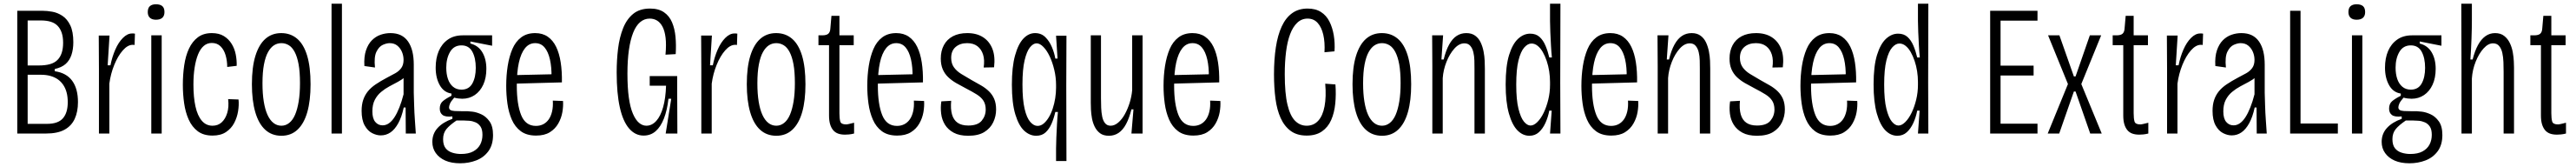

<svg xmlns="http://www.w3.org/2000/svg" viewBox="-20 -718 13876 898"><path d="M73 0V-660H210Q233 -660 261.5 -655Q290 -650 316 -633Q342 -616 358.5 -582Q375 -548 375 -491Q375 -453 365 -423Q355 -393 333.5 -374Q312 -355 275 -347V-335Q338 -326 369 -283.5Q400 -241 400 -169Q400 -117 382.5 -79Q365 -41 327.5 -20.5Q290 0 228 0ZM129 -52H233Q263 -52 284.5 -59.5Q306 -67 319 -82Q332 -97 338.5 -118.5Q345 -140 345 -169Q345 -197 339 -220Q333 -243 321 -261Q309 -279 292 -291Q275 -303 252 -309.5Q229 -316 201 -316H129ZM129 -366H189Q224 -366 249 -373Q274 -380 289.5 -395.5Q305 -411 312.5 -434Q320 -457 320 -488Q320 -519 312.5 -541.5Q305 -564 290.5 -579Q276 -594 253.5 -601Q231 -608 200 -608H129Z M513 0V-345L512 -527H570L560 -367H575Q584 -412 601 -451Q618 -490 642 -514Q666 -538 691 -538Q695 -538 699 -538Q703 -538 707 -537L705 -476Q702 -477 699.5 -477Q697 -477 695 -477Q668 -477 641.5 -447Q615 -417 595.5 -369Q576 -321 569 -268V0Z M795 0V-528H851V0ZM820 -612Q799 -612 787.5 -622.5Q776 -633 776 -653Q776 -675 787.5 -685Q799 -695 820 -695Q843 -695 854.5 -685Q866 -675 866 -653Q866 -633 854.5 -622.5Q843 -612 820 -612Z M1125 11Q1076 11 1045 -12.5Q1014 -36 996.5 -75Q979 -114 972 -162.5Q965 -211 965 -262Q965 -317 972.5 -367.5Q980 -418 998 -456.5Q1016 -495 1046 -517.5Q1076 -540 1121 -540Q1160 -540 1186 -524Q1212 -508 1228 -482Q1244 -456 1250 -425Q1256 -394 1255 -364L1204 -358Q1204 -391 1195.5 -420.5Q1187 -450 1168.5 -468.5Q1150 -487 1121 -487Q1096 -487 1077.5 -471Q1059 -455 1047 -425.5Q1035 -396 1028.5 -355Q1022 -314 1022 -263Q1022 -195 1033 -145.5Q1044 -96 1067 -69Q1090 -42 1125 -42Q1154 -42 1174 -60Q1194 -78 1204 -110.5Q1214 -143 1209 -185L1265 -183Q1268 -153 1262.5 -119.5Q1257 -86 1241.5 -56.5Q1226 -27 1197.5 -8Q1169 11 1125 11Z M1496 12Q1444 12 1408.5 -20.5Q1373 -53 1355 -115.5Q1337 -178 1337 -265Q1337 -357 1356 -418Q1375 -479 1410 -509.5Q1445 -540 1495 -540Q1545 -540 1580.5 -510Q1616 -480 1634.5 -419Q1653 -358 1653 -265Q1653 -177 1635.5 -115.5Q1618 -54 1583 -21Q1548 12 1496 12ZM1496 -42Q1519 -42 1538 -57Q1557 -72 1569.5 -101Q1582 -130 1589 -172.5Q1596 -215 1596 -271Q1596 -332 1588.5 -372.5Q1581 -413 1567.5 -438.5Q1554 -464 1535.5 -475Q1517 -486 1496 -486Q1474 -486 1456 -474.5Q1438 -463 1424 -438Q1410 -413 1402 -371.5Q1394 -330 1394 -270Q1394 -214 1401 -171.5Q1408 -129 1421 -100.5Q1434 -72 1453 -57Q1472 -42 1496 -42Z M1766 0V-698H1822V0Z M2031 10Q2009 10 1985 -2Q1961 -14 1944.5 -43.5Q1928 -73 1928 -122Q1928 -155 1936.5 -180.5Q1945 -206 1961.5 -226.5Q1978 -247 2004 -264.5Q2030 -282 2064 -300Q2089 -313 2109 -324Q2129 -335 2141.5 -352Q2154 -369 2154 -396Q2154 -418 2145.5 -438.5Q2137 -459 2120.5 -472.5Q2104 -486 2079 -486Q2063 -486 2042.5 -477Q2022 -468 2008 -440Q1994 -412 2000 -355L1943 -363Q1940 -413 1951.5 -447Q1963 -481 1983.5 -501.5Q2004 -522 2030 -531Q2056 -540 2083 -540Q2116 -540 2139.5 -528.5Q2163 -517 2178.5 -494.5Q2194 -472 2201.5 -441Q2209 -410 2209 -370V-219Q2210 -191 2211 -152Q2212 -113 2215 -72.5Q2218 -32 2220 0H2166Q2166 -33 2165.5 -70Q2165 -107 2165 -140H2155Q2144 -89 2125.5 -55.5Q2107 -22 2083.5 -6Q2060 10 2031 10ZM2041 -44Q2059 -44 2075 -55Q2091 -66 2105 -87.5Q2119 -109 2131.5 -140.5Q2144 -172 2154 -211V-316L2183 -338Q2178 -318 2162 -304Q2146 -290 2123.5 -278Q2101 -266 2077.5 -253.5Q2054 -241 2033 -223.5Q2012 -206 1999 -181Q1986 -156 1986 -119Q1986 -81 2001.5 -62.5Q2017 -44 2041 -44Z M2459 160Q2412 160 2379 145.5Q2346 131 2327.5 105Q2309 79 2309 45Q2309 1 2337.5 -30Q2366 -61 2417 -79V-92Q2380 -88 2364.5 -99.5Q2349 -111 2349 -134Q2349 -160 2365.5 -174Q2382 -188 2412 -203V-215Q2371 -221 2349 -260Q2327 -299 2327 -354Q2327 -405 2343.5 -443.5Q2360 -482 2392.5 -505Q2425 -528 2473 -528H2631V-472L2514 -495V-484Q2557 -473 2578.5 -436.5Q2600 -400 2600 -348Q2600 -299 2583.5 -263Q2567 -227 2537.5 -207Q2508 -187 2470 -187Q2461 -187 2449 -188.5Q2437 -190 2427 -193Q2409 -173 2404 -160.5Q2399 -148 2399 -141Q2399 -131 2406.5 -126.5Q2414 -122 2429.5 -121Q2445 -120 2469 -120H2498Q2504 -120 2525.5 -117.5Q2547 -115 2572.5 -103.5Q2598 -92 2617 -65.5Q2636 -39 2636 8Q2636 61 2611 95Q2586 129 2545.5 144.5Q2505 160 2459 160ZM2463 110Q2504 110 2529.5 96Q2555 82 2567 59Q2579 36 2579 7Q2579 -22 2568.5 -37.5Q2558 -53 2542 -60Q2526 -67 2509 -68.5Q2492 -70 2479 -70H2439Q2402 -45 2384.5 -23.5Q2367 -2 2367 30Q2367 62 2380.5 79Q2394 96 2416.5 103Q2439 110 2463 110ZM2466 -236Q2506 -236 2524.5 -269Q2543 -302 2543 -353Q2543 -406 2524.5 -440Q2506 -474 2466 -474Q2425 -474 2404.5 -439Q2384 -404 2384 -354Q2384 -320 2393 -293.5Q2402 -267 2420.5 -251.5Q2439 -236 2466 -236Z M2868 11Q2817 11 2785.5 -12.5Q2754 -36 2737 -75Q2720 -114 2713.5 -161Q2707 -208 2707 -256Q2707 -313 2715 -363.5Q2723 -414 2740 -454Q2757 -494 2787.5 -517Q2818 -540 2863 -540Q2903 -540 2931 -520.5Q2959 -501 2976 -466Q2993 -431 3000.5 -382.5Q3008 -334 3007 -275L2746 -268V-314L2971 -319L2951 -302Q2952 -357 2942.5 -398.5Q2933 -440 2913.5 -463Q2894 -486 2863 -486Q2830 -486 2808 -458.5Q2786 -431 2775 -380.5Q2764 -330 2764 -258Q2764 -157 2787.5 -99Q2811 -41 2867 -41Q2889 -41 2906.5 -50Q2924 -59 2936 -76Q2948 -93 2954 -118.5Q2960 -144 2958 -177L3013 -175Q3015 -147 3009.5 -115Q3004 -83 2987.5 -54Q2971 -25 2942 -7Q2913 11 2868 11Z M3447 11Q3402 11 3369 -27Q3336 -65 3319 -140.5Q3302 -216 3302 -329Q3302 -395 3309.5 -456Q3317 -517 3336.5 -566Q3356 -615 3391 -643.5Q3426 -672 3482 -672Q3528 -672 3557 -652Q3586 -632 3600.5 -597.5Q3615 -563 3619 -519.5Q3623 -476 3620 -427L3565 -424Q3570 -478 3565.5 -515Q3561 -552 3549 -574.5Q3537 -597 3519.5 -607.5Q3502 -618 3480 -618Q3451 -618 3428.5 -599Q3406 -580 3391 -542.5Q3376 -505 3368 -450Q3360 -395 3360 -322Q3360 -247 3367.5 -193.5Q3375 -140 3389.5 -106.5Q3404 -73 3422.5 -57.5Q3441 -42 3462 -42Q3492 -42 3515.5 -68Q3539 -94 3552.5 -142.5Q3566 -191 3568 -257H3480V-309H3628V-234L3629 0H3566L3596 -187H3581Q3574 -125 3556.5 -80.5Q3539 -36 3512 -12.5Q3485 11 3447 11Z M3758 0V-345L3757 -527H3815L3805 -367H3820Q3829 -412 3846 -451Q3863 -490 3887 -514Q3911 -538 3936 -538Q3940 -538 3944 -538Q3948 -538 3952 -537L3950 -476Q3947 -477 3944.5 -477Q3942 -477 3940 -477Q3913 -477 3886.5 -447Q3860 -417 3840.5 -369Q3821 -321 3814 -268V0Z M4162 12Q4110 12 4074.5 -20.5Q4039 -53 4021 -115.5Q4003 -178 4003 -265Q4003 -357 4022 -418Q4041 -479 4076 -509.5Q4111 -540 4161 -540Q4211 -540 4246.5 -510Q4282 -480 4300.5 -419Q4319 -358 4319 -265Q4319 -177 4301.5 -115.5Q4284 -54 4249 -21Q4214 12 4162 12ZM4162 -42Q4185 -42 4204 -57Q4223 -72 4235.5 -101Q4248 -130 4255 -172.5Q4262 -215 4262 -271Q4262 -332 4254.5 -372.5Q4247 -413 4233.5 -438.5Q4220 -464 4201.5 -475Q4183 -486 4162 -486Q4140 -486 4122 -474.5Q4104 -463 4090 -438Q4076 -413 4068 -371.5Q4060 -330 4060 -270Q4060 -214 4067 -171.5Q4074 -129 4087 -100.5Q4100 -72 4119 -57Q4138 -42 4162 -42Z M4532 6Q4510 6 4494 0Q4478 -6 4467.5 -19Q4457 -32 4451.5 -51Q4446 -70 4446 -97V-475H4389V-528H4409Q4433 -528 4442.5 -537Q4452 -546 4453 -564L4459 -633H4502V-528H4579V-475H4502V-109Q4502 -81 4506.5 -65Q4511 -49 4538 -49Q4543 -49 4554 -51.5Q4565 -54 4581 -58V0Q4565 4 4552.5 5Q4540 6 4532 6Z M4813 11Q4762 11 4730.5 -12.5Q4699 -36 4682 -75Q4665 -114 4658.5 -161Q4652 -208 4652 -256Q4652 -313 4660 -363.5Q4668 -414 4685 -454Q4702 -494 4732.5 -517Q4763 -540 4808 -540Q4848 -540 4876 -520.5Q4904 -501 4921 -466Q4938 -431 4945.5 -382.5Q4953 -334 4952 -275L4691 -268V-314L4916 -319L4896 -302Q4897 -357 4887.5 -398.5Q4878 -440 4858.5 -463Q4839 -486 4808 -486Q4775 -486 4753 -458.5Q4731 -431 4720 -380.5Q4709 -330 4709 -258Q4709 -157 4732.5 -99Q4756 -41 4812 -41Q4834 -41 4851.5 -50Q4869 -59 4881 -76Q4893 -93 4899 -118.5Q4905 -144 4903 -177L4958 -175Q4960 -147 4954.5 -115Q4949 -83 4932.5 -54Q4916 -25 4887 -7Q4858 11 4813 11Z M5196 12Q5148 12 5117.5 -4.5Q5087 -21 5070.5 -47.5Q5054 -74 5050 -107Q5046 -140 5051 -173L5104 -176Q5100 -132 5108.5 -102.5Q5117 -73 5138.5 -58Q5160 -43 5196 -43Q5247 -43 5268.5 -69Q5290 -95 5290 -129Q5290 -157 5278 -176Q5266 -195 5242 -210Q5218 -225 5183 -243Q5156 -257 5131.5 -271Q5107 -285 5088 -303Q5069 -321 5058.5 -345.5Q5048 -370 5048 -403Q5048 -444 5064.5 -475Q5081 -506 5113 -523Q5145 -540 5191 -540Q5241 -540 5275.5 -518Q5310 -496 5326 -455.5Q5342 -415 5335 -356L5279 -355Q5285 -395 5276 -424Q5267 -453 5245.5 -469.5Q5224 -486 5190 -486Q5152 -486 5128 -465.5Q5104 -445 5104 -407Q5104 -377 5118.5 -356.5Q5133 -336 5158 -320.5Q5183 -305 5213 -288Q5240 -273 5264.5 -259Q5289 -245 5307.5 -227Q5326 -209 5336 -185.5Q5346 -162 5346 -129Q5346 -93 5330.5 -60.5Q5315 -28 5282.5 -8Q5250 12 5196 12Z M5669 148V81Q5669 58 5670.5 22.5Q5672 -13 5674 -50.5Q5676 -88 5679 -116H5665Q5657 -81 5644.5 -52.5Q5632 -24 5612.5 -6Q5593 12 5562 12Q5527 12 5497.5 -15Q5468 -42 5449.5 -103Q5431 -164 5431 -263Q5431 -358 5448 -419.5Q5465 -481 5493 -510.5Q5521 -540 5556 -540Q5589 -540 5611 -518.5Q5633 -497 5646.5 -465Q5660 -433 5665 -403H5677L5669 -526H5725L5724 -256L5725 148ZM5569 -41Q5587 -41 5602 -53.5Q5617 -66 5629.5 -86.5Q5642 -107 5651 -134Q5660 -161 5664.5 -190Q5669 -219 5669 -246V-261Q5669 -302 5659.5 -342Q5650 -382 5635 -414Q5620 -446 5601 -465.5Q5582 -485 5564 -485Q5546 -485 5528.5 -463.5Q5511 -442 5499.5 -393.5Q5488 -345 5488 -264Q5488 -182 5499.5 -133Q5511 -84 5530 -62.5Q5549 -41 5569 -41Z M5954 12Q5924 12 5906 -1.5Q5888 -15 5877.5 -36Q5867 -57 5862.5 -81.5Q5858 -106 5857 -128.5Q5856 -151 5856 -166V-528H5911V-190Q5911 -165 5912 -139Q5913 -113 5917.5 -91Q5922 -69 5933 -55.5Q5944 -42 5963 -42Q5984 -42 6004 -59Q6024 -76 6039.5 -104Q6055 -132 6065.5 -165.5Q6076 -199 6079 -233V-528H6135V-194V0H6075L6086 -130H6075Q6063 -82 6046 -50.5Q6029 -19 6006 -3.5Q5983 12 5954 12Z M6409 11Q6358 11 6326.5 -12.5Q6295 -36 6278 -75Q6261 -114 6254.5 -161Q6248 -208 6248 -256Q6248 -313 6256 -363.5Q6264 -414 6281 -454Q6298 -494 6328.5 -517Q6359 -540 6404 -540Q6444 -540 6472 -520.5Q6500 -501 6517 -466Q6534 -431 6541.5 -382.5Q6549 -334 6548 -275L6287 -268V-314L6512 -319L6492 -302Q6493 -357 6483.5 -398.5Q6474 -440 6454.5 -463Q6435 -486 6404 -486Q6371 -486 6349 -458.5Q6327 -431 6316 -380.5Q6305 -330 6305 -258Q6305 -157 6328.5 -99Q6352 -41 6408 -41Q6430 -41 6447.5 -50Q6465 -59 6477 -76Q6489 -93 6495 -118.5Q6501 -144 6499 -177L6554 -175Q6556 -147 6550.5 -115Q6545 -83 6528.5 -54Q6512 -25 6483 -7Q6454 11 6409 11Z M7019 11Q6967 11 6933 -14Q6899 -39 6879 -83Q6859 -127 6851 -187Q6843 -247 6843 -318Q6843 -398 6853 -463.5Q6863 -529 6884.5 -575.5Q6906 -622 6940.5 -647Q6975 -672 7024 -672Q7067 -672 7096 -653.5Q7125 -635 7141.5 -602.5Q7158 -570 7165 -528.5Q7172 -487 7169 -442L7115 -437Q7118 -491 7108.5 -531.5Q7099 -572 7078 -595Q7057 -618 7024 -618Q6992 -618 6968.5 -596Q6945 -574 6930 -534.5Q6915 -495 6908 -440Q6901 -385 6901 -319Q6901 -216 6915.5 -155.5Q6930 -95 6956.5 -68.5Q6983 -42 7019 -42Q7057 -42 7081.5 -69Q7106 -96 7115.5 -147Q7125 -198 7119 -268L7174 -264Q7178 -210 7173 -160.5Q7168 -111 7151 -72.5Q7134 -34 7101.5 -11.5Q7069 11 7019 11Z M7425 12Q7373 12 7337.5 -20.5Q7302 -53 7284 -115.5Q7266 -178 7266 -265Q7266 -357 7285 -418Q7304 -479 7339 -509.5Q7374 -540 7424 -540Q7474 -540 7509.5 -510Q7545 -480 7563.5 -419Q7582 -358 7582 -265Q7582 -177 7564.5 -115.5Q7547 -54 7512 -21Q7477 12 7425 12ZM7425 -42Q7448 -42 7467 -57Q7486 -72 7498.5 -101Q7511 -130 7518 -172.5Q7525 -215 7525 -271Q7525 -332 7517.5 -372.5Q7510 -413 7496.5 -438.5Q7483 -464 7464.5 -475Q7446 -486 7425 -486Q7403 -486 7385 -474.5Q7367 -463 7353 -438Q7339 -413 7331 -371.5Q7323 -330 7323 -270Q7323 -214 7330 -171.5Q7337 -129 7350 -100.5Q7363 -72 7382 -57Q7401 -42 7425 -42Z M7696 0V-362L7695 -528H7754L7745 -398H7757Q7769 -447 7786.5 -478.5Q7804 -510 7827 -525Q7850 -540 7879 -540Q7908 -540 7927 -526Q7946 -512 7956.5 -489.5Q7967 -467 7972 -441Q7977 -415 7978 -391Q7979 -367 7979 -348V0H7923V-350Q7923 -369 7922.5 -392.5Q7922 -416 7917 -437Q7912 -458 7900.5 -471.5Q7889 -485 7869 -485Q7840 -485 7814.5 -456.5Q7789 -428 7772 -385Q7755 -342 7752 -298V0Z M8219 12Q8183 12 8154.5 -17Q8126 -46 8108.5 -107.5Q8091 -169 8091 -264Q8091 -363 8109.5 -422.5Q8128 -482 8158 -509.5Q8188 -537 8223 -537Q8254 -537 8273.5 -519.5Q8293 -502 8305.5 -472.5Q8318 -443 8326 -409H8340Q8337 -438 8335 -475Q8333 -512 8331.5 -547Q8330 -582 8330 -605V-698H8386L8385 -274L8386 0H8330L8339 -123H8326Q8319 -87 8305 -56.5Q8291 -26 8270 -7Q8249 12 8219 12ZM8225 -43Q8243 -43 8262 -62Q8281 -81 8296 -112Q8311 -143 8320.5 -182Q8330 -221 8330 -262V-277Q8330 -306 8325.5 -335Q8321 -364 8312 -390.5Q8303 -417 8291 -438Q8279 -459 8263.5 -471.5Q8248 -484 8230 -484Q8210 -484 8191 -462.5Q8172 -441 8160 -393Q8148 -345 8148 -263Q8148 -181 8160 -133Q8172 -85 8189.5 -64Q8207 -43 8225 -43Z M8660 11Q8609 11 8577.5 -12.5Q8546 -36 8529 -75Q8512 -114 8505.5 -161Q8499 -208 8499 -256Q8499 -313 8507 -363.5Q8515 -414 8532 -454Q8549 -494 8579.5 -517Q8610 -540 8655 -540Q8695 -540 8723 -520.5Q8751 -501 8768 -466Q8785 -431 8792.5 -382.5Q8800 -334 8799 -275L8538 -268V-314L8763 -319L8743 -302Q8744 -357 8734.5 -398.5Q8725 -440 8705.5 -463Q8686 -486 8655 -486Q8622 -486 8600 -458.5Q8578 -431 8567 -380.5Q8556 -330 8556 -258Q8556 -157 8579.5 -99Q8603 -41 8659 -41Q8681 -41 8698.5 -50Q8716 -59 8728 -76Q8740 -93 8746 -118.5Q8752 -144 8750 -177L8805 -175Q8807 -147 8801.5 -115Q8796 -83 8779.5 -54Q8763 -25 8734 -7Q8705 11 8660 11Z M8910 0V-362L8909 -528H8968L8959 -398H8971Q8983 -447 9000.5 -478.5Q9018 -510 9041 -525Q9064 -540 9093 -540Q9122 -540 9141 -526Q9160 -512 9170.5 -489.5Q9181 -467 9186 -441Q9191 -415 9192 -391Q9193 -367 9193 -348V0H9137V-350Q9137 -369 9136.5 -392.5Q9136 -416 9131 -437Q9126 -458 9114.5 -471.5Q9103 -485 9083 -485Q9054 -485 9028.5 -456.5Q9003 -428 8986 -385Q8969 -342 8966 -298V0Z M9445 12Q9397 12 9366.5 -4.5Q9336 -21 9319.5 -47.5Q9303 -74 9299 -107Q9295 -140 9300 -173L9353 -176Q9349 -132 9357.5 -102.5Q9366 -73 9387.5 -58Q9409 -43 9445 -43Q9496 -43 9517.5 -69Q9539 -95 9539 -129Q9539 -157 9527 -176Q9515 -195 9491 -210Q9467 -225 9432 -243Q9405 -257 9380.5 -271Q9356 -285 9337 -303Q9318 -321 9307.5 -345.5Q9297 -370 9297 -403Q9297 -444 9313.5 -475Q9330 -506 9362 -523Q9394 -540 9440 -540Q9490 -540 9524.5 -518Q9559 -496 9575 -455.5Q9591 -415 9584 -356L9528 -355Q9534 -395 9525 -424Q9516 -453 9494.5 -469.5Q9473 -486 9439 -486Q9401 -486 9377 -465.5Q9353 -445 9353 -407Q9353 -377 9367.5 -356.5Q9382 -336 9407 -320.5Q9432 -305 9462 -288Q9489 -273 9513.5 -259Q9538 -245 9556.5 -227Q9575 -209 9585 -185.5Q9595 -162 9595 -129Q9595 -93 9579.5 -60.5Q9564 -28 9531.5 -8Q9499 12 9445 12Z M9840 11Q9789 11 9757.5 -12.5Q9726 -36 9709 -75Q9692 -114 9685.5 -161Q9679 -208 9679 -256Q9679 -313 9687 -363.5Q9695 -414 9712 -454Q9729 -494 9759.5 -517Q9790 -540 9835 -540Q9875 -540 9903 -520.5Q9931 -501 9948 -466Q9965 -431 9972.5 -382.5Q9980 -334 9979 -275L9718 -268V-314L9943 -319L9923 -302Q9924 -357 9914.5 -398.5Q9905 -440 9885.5 -463Q9866 -486 9835 -486Q9802 -486 9780 -458.5Q9758 -431 9747 -380.5Q9736 -330 9736 -258Q9736 -157 9759.5 -99Q9783 -41 9839 -41Q9861 -41 9878.5 -50Q9896 -59 9908 -76Q9920 -93 9926 -118.5Q9932 -144 9930 -177L9985 -175Q9987 -147 9981.5 -115Q9976 -83 9959.5 -54Q9943 -25 9914 -7Q9885 11 9840 11Z M10201 12Q10165 12 10136.5 -17Q10108 -46 10090.5 -107.5Q10073 -169 10073 -264Q10073 -363 10091.5 -422.5Q10110 -482 10140 -509.5Q10170 -537 10205 -537Q10236 -537 10255.5 -519.5Q10275 -502 10287.5 -472.5Q10300 -443 10308 -409H10322Q10319 -438 10317 -475Q10315 -512 10313.5 -547Q10312 -582 10312 -605V-698H10368L10367 -274L10368 0H10312L10321 -123H10308Q10301 -87 10287 -56.5Q10273 -26 10252 -7Q10231 12 10201 12ZM10207 -43Q10225 -43 10244 -62Q10263 -81 10278 -112Q10293 -143 10302.5 -182Q10312 -221 10312 -262V-277Q10312 -306 10307.5 -335Q10303 -364 10294 -390.5Q10285 -417 10273 -438Q10261 -459 10245.5 -471.5Q10230 -484 10212 -484Q10192 -484 10173 -462.5Q10154 -441 10142 -393Q10130 -345 10130 -263Q10130 -181 10142 -133Q10154 -85 10171.5 -64Q10189 -43 10207 -43Z M10701 0V-660H10757V0ZM10709 0V-53H10956V0ZM10709 -312V-365H10935V-312ZM10709 -607V-660H10956V-607Z M11011 0 11120 -266 11013 -528H11074L11152 -307H11161L11238 -528H11299L11192 -266L11302 0H11240L11161 -226H11152L11073 0Z M11504 6Q11482 6 11466 0Q11450 -6 11439.5 -19Q11429 -32 11423.5 -51Q11418 -70 11418 -97V-475H11361V-528H11381Q11405 -528 11414.5 -537Q11424 -546 11425 -564L11431 -633H11474V-528H11551V-475H11474V-109Q11474 -81 11478.5 -65Q11483 -49 11510 -49Q11515 -49 11526 -51.5Q11537 -54 11553 -58V0Q11537 4 11524.5 5Q11512 6 11504 6Z M11654 0V-345L11653 -527H11711L11701 -367H11716Q11725 -412 11742 -451Q11759 -490 11783 -514Q11807 -538 11832 -538Q11836 -538 11840 -538Q11844 -538 11848 -537L11846 -476Q11843 -477 11840.5 -477Q11838 -477 11836 -477Q11809 -477 11782.5 -447Q11756 -417 11736.5 -369Q11717 -321 11710 -268V0Z M12002 10Q11980 10 11956 -2Q11932 -14 11915.5 -43.5Q11899 -73 11899 -122Q11899 -155 11907.5 -180.5Q11916 -206 11932.5 -226.5Q11949 -247 11975 -264.5Q12001 -282 12035 -300Q12060 -313 12080 -324Q12100 -335 12112.5 -352Q12125 -369 12125 -396Q12125 -418 12116.5 -438.5Q12108 -459 12091.5 -472.5Q12075 -486 12050 -486Q12034 -486 12013.5 -477Q11993 -468 11979 -440Q11965 -412 11971 -355L11914 -363Q11911 -413 11922.5 -447Q11934 -481 11954.5 -501.5Q11975 -522 12001 -531Q12027 -540 12054 -540Q12087 -540 12110.5 -528.5Q12134 -517 12149.5 -494.5Q12165 -472 12172.5 -441Q12180 -410 12180 -370V-219Q12181 -191 12182 -152Q12183 -113 12186 -72.5Q12189 -32 12191 0H12137Q12137 -33 12136.5 -70Q12136 -107 12136 -140H12126Q12115 -89 12096.5 -55.5Q12078 -22 12054.5 -6Q12031 10 12002 10ZM12012 -44Q12030 -44 12046 -55Q12062 -66 12076 -87.5Q12090 -109 12102.5 -140.5Q12115 -172 12125 -211V-316L12154 -338Q12149 -318 12133 -304Q12117 -290 12094.5 -278Q12072 -266 12048.5 -253.5Q12025 -241 12004 -223.5Q11983 -206 11970 -181Q11957 -156 11957 -119Q11957 -81 11972.5 -62.5Q11988 -44 12012 -44Z M12317 0V-660H12373V0ZM12352 0V-54H12574V0Z M12650 0V-528H12706V0ZM12675 -612Q12654 -612 12642.5 -622.5Q12631 -633 12631 -653Q12631 -675 12642.5 -685Q12654 -695 12675 -695Q12698 -695 12709.5 -685Q12721 -675 12721 -653Q12721 -633 12709.5 -622.5Q12698 -612 12675 -612Z M12960 160Q12913 160 12880 145.5Q12847 131 12828.5 105Q12810 79 12810 45Q12810 1 12838.5 -30Q12867 -61 12918 -79V-92Q12881 -88 12865.5 -99.5Q12850 -111 12850 -134Q12850 -160 12866.5 -174Q12883 -188 12913 -203V-215Q12872 -221 12850 -260Q12828 -299 12828 -354Q12828 -405 12844.5 -443.5Q12861 -482 12893.5 -505Q12926 -528 12974 -528H13132V-472L13015 -495V-484Q13058 -473 13079.5 -436.5Q13101 -400 13101 -348Q13101 -299 13084.5 -263Q13068 -227 13038.5 -207Q13009 -187 12971 -187Q12962 -187 12950 -188.5Q12938 -190 12928 -193Q12910 -173 12905 -160.5Q12900 -148 12900 -141Q12900 -131 12907.5 -126.5Q12915 -122 12930.5 -121Q12946 -120 12970 -120H12999Q13005 -120 13026.5 -117.5Q13048 -115 13073.5 -103.5Q13099 -92 13118 -65.5Q13137 -39 13137 8Q13137 61 13112 95Q13087 129 13046.5 144.5Q13006 160 12960 160ZM12964 110Q13005 110 13030.5 96Q13056 82 13068 59Q13080 36 13080 7Q13080 -22 13069.5 -37.5Q13059 -53 13043 -60Q13027 -67 13010 -68.5Q12993 -70 12980 -70H12940Q12903 -45 12885.5 -23.5Q12868 -2 12868 30Q12868 62 12881.5 79Q12895 96 12917.5 103Q12940 110 12964 110ZM12967 -236Q13007 -236 13025.5 -269Q13044 -302 13044 -353Q13044 -406 13025.5 -440Q13007 -474 12967 -474Q12926 -474 12905.5 -439Q12885 -404 12885 -354Q12885 -320 12894 -293.5Q12903 -267 12921.5 -251.5Q12940 -236 12967 -236Z M13240 0V-360L13239 -698H13296V-609Q13296 -588 13295.5 -563Q13295 -538 13294 -511Q13293 -484 13291.5 -455.5Q13290 -427 13288 -398H13300Q13312 -445 13329 -476Q13346 -507 13369 -523.5Q13392 -540 13421 -540Q13451 -540 13470.5 -524.5Q13490 -509 13501 -485.5Q13512 -462 13516.5 -436Q13521 -410 13522 -387.5Q13523 -365 13523 -354V0H13467V-330Q13467 -356 13466 -383.5Q13465 -411 13460 -433.5Q13455 -456 13443 -470.5Q13431 -485 13410 -485Q13384 -485 13359 -457.5Q13334 -430 13316.5 -386.5Q13299 -343 13296 -296V0Z M13754 6Q13732 6 13716 0Q13700 -6 13689.5 -19Q13679 -32 13673.5 -51Q13668 -70 13668 -97V-475H13611V-528H13631Q13655 -528 13664.5 -537Q13674 -546 13675 -564L13681 -633H13724V-528H13801V-475H13724V-109Q13724 -81 13728.5 -65Q13733 -49 13760 -49Q13765 -49 13776 -51.5Q13787 -54 13803 -58V0Q13787 4 13774.5 5Q13762 6 13754 6Z"/></svg>

Font: Bricolage Grotesque Condensed ExtraLight
Style: Regular
Weight: 250
Width: 3
Designer: Mathieu Triay
Foundry: Atelier Triay
Version: Version 1.000;gftools[0.9.30]